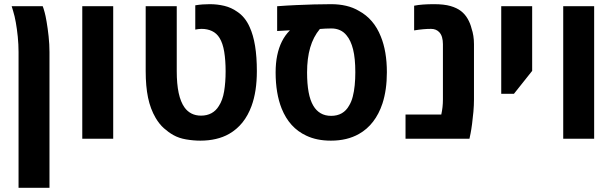

<svg xmlns="http://www.w3.org/2000/svg" viewBox="-20 -661 2931 915"><path d="M68.4 233.9V-413.1Q68.4 -449.7 64.7 -486.1Q61 -522.5 55.4 -554Q49.8 -585.4 43 -606.9Q41 -613.3 39.3 -619.4Q37.6 -625.5 35.6 -631.3H183.6Q185.5 -626 188 -618.7Q190.4 -611.3 192.9 -601.6Q196.8 -588.4 202.1 -557.4Q207.5 -526.4 211.7 -487.8Q215.8 -449.2 215.8 -413.1V233.9Z M372.1 0V-631.3H519.5V0Z M935.1 9.3Q901.9 9.3 867.2 3.4Q832.5 -2.4 805.7 -17.6Q783.2 -30.3 761.2 -49.8Q739.3 -69.3 721.7 -99.1Q696.8 -141.6 685.5 -195.8Q674.3 -250 674.3 -321.8V-631.3H822.3V-321.8Q822.3 -261.2 831.5 -218Q840.8 -174.8 859.4 -148.9Q873 -129.9 892.8 -119.9Q912.6 -109.9 938 -109.9Q966.3 -109.9 987.8 -121.6Q1009.3 -133.3 1022.9 -155.8Q1041 -183.1 1048.1 -225.8Q1055.2 -268.6 1055.2 -321.3Q1055.2 -373 1048.6 -413.8Q1042 -454.6 1026.4 -480Q1012.7 -502.4 990.5 -512.9Q968.3 -523.4 940.9 -523.4Q933.1 -523.4 925.8 -522.5Q918.5 -521.5 910.6 -520V-635.7Q928.7 -638.7 945.8 -639.9Q962.9 -641.1 979.5 -641.1Q1015.6 -641.1 1049.1 -633.1Q1082.5 -625 1109.9 -605.5Q1128.9 -593.3 1144 -574.7Q1159.2 -556.2 1169.9 -531.7Q1187 -494.6 1195.6 -442.1Q1204.1 -389.6 1204.1 -321.8Q1204.1 -273.9 1197.8 -232.2Q1191.4 -190.4 1178.7 -155.8Q1162.1 -110.4 1135.3 -77.1Q1108.4 -43.9 1071.8 -22.9Q1043.5 -6.8 1009 1.2Q974.6 9.3 935.1 9.3Z M1557.1 9.3Q1489.3 9.3 1439.5 -14.6Q1399.4 -33.2 1370.1 -65.4Q1340.8 -97.7 1322.3 -143.6Q1308.1 -179.2 1300.8 -222.4Q1293.5 -265.6 1293.5 -315.9Q1293.5 -359.9 1301 -396.7Q1308.6 -433.6 1323.5 -463.4Q1338.4 -493.2 1360.8 -515.6L1361.8 -516.6L1300.8 -513.2V-631.3Q1346.7 -634.8 1390.4 -636.7Q1434.1 -638.7 1476.1 -639.9Q1518.1 -641.1 1558.1 -641.1Q1596.2 -641.1 1629.6 -633.3Q1663.1 -625.5 1690.9 -608.9Q1726.1 -589.8 1752.2 -559.3Q1778.3 -528.8 1794.9 -486.8Q1809.1 -452.1 1816.4 -409.4Q1823.7 -366.7 1823.7 -316.9Q1823.7 -274.4 1818.4 -237.1Q1813 -199.7 1802.7 -168Q1786.1 -117.7 1757.8 -81.1Q1729.5 -44.4 1690.4 -22.5Q1634.3 9.3 1557.1 9.3ZM1558.1 -108.9Q1587.4 -108.9 1608.9 -121.3Q1630.4 -133.8 1643.6 -157.7Q1654.8 -175.8 1661.1 -200.4Q1667.5 -225.1 1670.4 -254.6Q1673.3 -284.2 1673.3 -316.4Q1673.3 -383.3 1662.6 -425.8Q1651.9 -468.3 1631.8 -492.2Q1618.7 -508.8 1600.3 -517.1Q1582 -525.4 1559.6 -525.4Q1543.9 -525.4 1530.8 -524.7Q1517.6 -523.9 1504.4 -522.9Q1473.1 -485.4 1458.3 -434.3Q1443.4 -383.3 1443.4 -315.9Q1443.4 -261.7 1450.7 -222.2Q1458 -182.6 1473.1 -157.2Q1486.8 -133.8 1508.1 -121.3Q1529.3 -108.9 1558.1 -108.9Z M1912.6 0V-115.2H2083Q2086.9 -132.8 2088.9 -150.9Q2090.8 -168.9 2090.8 -187V-450.7Q2090.8 -468.3 2086.7 -483.2Q2082.5 -498 2073.2 -507.8Q2066.4 -515.1 2056.6 -519.3Q2046.9 -523.4 2034.2 -523.4Q2016.1 -523.4 1996.8 -521.7Q1977.5 -520 1953.6 -516.1V-633.8Q1972.7 -637.7 1996.3 -639.4Q2020 -641.1 2048.3 -641.1Q2096.2 -641.1 2126.7 -632.3Q2157.2 -623.5 2176.8 -608.4Q2196.3 -593.3 2209 -571Q2221.7 -548.8 2227.5 -524.4Q2232.9 -508.8 2235.8 -490.2Q2238.8 -471.7 2238.8 -450.7V-187Q2238.8 -159.2 2236.1 -128.4Q2233.4 -97.7 2229.7 -70.3Q2226.1 -43 2222.7 -25.9L2217.3 0Z M2368.7 -213.9V-631.3H2516.1V-323.2L2429.2 -213.9Z M2664.1 0V-631.3H2811.5V0Z"/></svg>

Font: Wonky
Style: Regular
Weight: 400
Designer: Monotype Design Team
Foundry: Monotype Imaging Inc.
Version: Version 3.000